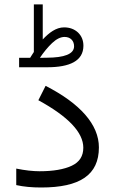

<svg xmlns="http://www.w3.org/2000/svg" viewBox="-20 -834 511 853"><path d="M64.9 -577.1V-535.2H189.5C290.5 -535.2 350.1 -563.5 350.6 -630.4C350.6 -654.3 342.8 -673.8 326.7 -689.5C310.5 -704.6 289.6 -712.4 264.6 -712.4C229 -712.4 197.8 -688.5 169.9 -658.7V-814.5H130.4V-603C125 -595.7 119.6 -585.4 113.8 -577.1ZM157.2 -577.1C174.3 -602.5 192.4 -624.5 211.4 -642.6C230.5 -660.6 249 -669.9 267.1 -669.9C292.5 -669.9 309.1 -653.3 309.1 -628.4C309.1 -593.3 264.6 -578.1 189 -577.6ZM155.8 -73.2C126 -73.2 91.3 -77.1 52.2 -85V-11.7C85 -4.4 121.6 -1 163.1 -1C335 -1 419.4 -56.6 419.4 -179.2C419.4 -280.3 336.4 -374 182.6 -452.6L150.4 -388.7C283.7 -315.9 350.1 -245.6 350.1 -177.7C350.1 -140.1 333 -113.8 298.8 -97.7C264.2 -81.5 216.8 -73.2 155.8 -73.2Z"/></svg>

Font: Vazirmatn Light
Style: Regular
Weight: 300
Designer: Saber Rastikerdar
Foundry: Saber Rastikerdar
Version: Version 33.003